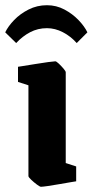

<svg xmlns="http://www.w3.org/2000/svg" viewBox="-50 -705 355 736"><path d="M107 11Q103 11 91.5 2.5Q80 -6 69.5 -16Q59 -26 59 -30V-378L19 -391V-449Q19 -449 38.5 -452Q58 -455 85 -459.5Q112 -464 134.5 -467Q157 -470 162 -470Q166 -470 175.5 -461Q185 -452 193.5 -442Q202 -432 202 -428V-80L242 -67V-10Q242 -10 223.5 -7Q205 -4 180 0.5Q155 5 134 8Q113 11 107 11ZM130 -685Q166 -685 197 -668.5Q228 -652 251 -628Q274 -604 285 -581L244 -540Q221 -566 191 -581.5Q161 -597 130 -597Q95 -597 65.5 -581.5Q36 -566 12 -540L-30 -581Q-19 -604 4 -628Q27 -652 59.5 -668.5Q92 -685 130 -685Z"/></svg>

Font: Grenze Gotisch ExtraBold
Style: Regular
Weight: 800
Designer: Renata Polastri
Foundry: Omnibus-Type
Version: Version 1.001